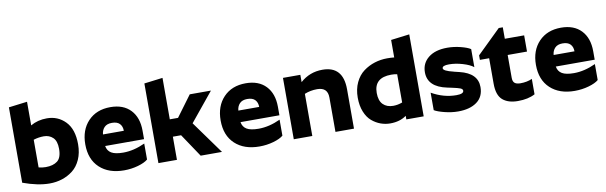

<svg xmlns="http://www.w3.org/2000/svg" viewBox="-47 -1165 5156 1633"><g transform="rotate(-10 2531.0 -348.5)"><path d="M210 -708V-504Q272 -540 351 -540Q446 -540 510.5 -473.5Q575 -407 575 -277Q575 -203 549.5 -146Q524 -89 481.5 -56Q439 -23 388 -6.5Q337 10 280 10Q179 10 50 -37V-688ZM271 -133Q335 -133 372 -161.5Q409 -190 409 -267Q409 -334 377.5 -364Q346 -394 299 -394Q254 -394 210 -380V-141Q239 -133 271 -133Z M1130 -47Q1102 -23 1044 -6.5Q986 10 923 10Q791 10 713 -62.5Q635 -135 635 -265Q635 -389 707 -464.5Q779 -540 899 -540Q1011 -540 1073 -474.5Q1135 -409 1135 -295V-222H799Q806 -180 839.5 -160Q873 -140 942 -140Q1033 -140 1130 -185ZM889 -406Q846 -406 823.5 -382.5Q801 -359 798 -322H978Q978 -360 956.5 -383Q935 -406 889 -406Z M1220 -688 1380 -708V-350H1451L1584 -530H1767L1565 -283L1769 0H1585L1451 -200H1380V0H1220Z M2299 -47Q2271 -23 2213 -6.5Q2155 10 2092 10Q1960 10 1882 -62.5Q1804 -135 1804 -265Q1804 -389 1876 -464.5Q1948 -540 2068 -540Q2180 -540 2242 -474.5Q2304 -409 2304 -295V-222H1968Q1975 -180 2008.5 -160Q2042 -140 2111 -140Q2202 -140 2299 -185ZM2058 -406Q2015 -406 1992.5 -382.5Q1970 -359 1967 -322H2147Q2147 -360 2125.5 -383Q2104 -406 2058 -406Z M2658 -385Q2600 -385 2549 -364V0H2389V-530H2539V-467Q2620 -540 2731 -540Q2909 -540 2909 -340V0H2749V-297Q2749 -385 2658 -385Z M3300 -397Q3152 -397 3152 -265Q3152 -198 3184.5 -165.5Q3217 -133 3272 -133Q3312 -133 3351 -148V-392Q3326 -397 3300 -397ZM3361 0V-31Q3305 10 3221 10Q3179 10 3139 -4.5Q3099 -19 3064 -48.5Q3029 -78 3007.5 -131Q2986 -184 2986 -253Q2986 -327 3013 -384Q3040 -441 3084.5 -474Q3129 -507 3181.5 -523.5Q3234 -540 3291 -540Q3324 -540 3351 -537V-688L3511 -708V0Z M3877 -318Q4030 -281 4030 -162Q4030 -78 3970 -34Q3910 10 3808 10Q3752 10 3692 -5Q3632 -20 3604 -37V-188Q3707 -129 3817 -129Q3880 -129 3880 -157Q3880 -171 3860.5 -179Q3841 -187 3789 -198L3751 -206Q3586 -240 3586 -367Q3586 -445 3645.5 -492.5Q3705 -540 3809 -540Q3865 -540 3923 -525.5Q3981 -511 4008 -493V-337Q3979 -361 3917.5 -379.5Q3856 -398 3799 -398Q3741 -398 3741 -374Q3741 -351 3829 -330Q3831 -329 3832.5 -328.5Q3834 -328 3836 -328Z M4472 -21Q4413 11 4324 11Q4239 11 4192 -30Q4145 -71 4145 -170V-390H4065V-429L4270 -629H4305V-530H4472V-390H4305V-193Q4305 -160 4321.5 -147Q4338 -134 4370 -134Q4428 -134 4472 -154Z M5022 -47Q4994 -23 4936 -6.5Q4878 10 4815 10Q4683 10 4605 -62.5Q4527 -135 4527 -265Q4527 -389 4599 -464.5Q4671 -540 4791 -540Q4903 -540 4965 -474.5Q5027 -409 5027 -295V-222H4691Q4698 -180 4731.5 -160Q4765 -140 4834 -140Q4925 -140 5022 -185ZM4781 -406Q4738 -406 4715.5 -382.5Q4693 -359 4690 -322H4870Q4870 -360 4848.5 -383Q4827 -406 4781 -406Z"/></g></svg>

Font: Roundo
Style: Bold
Weight: 700
Designer: Namrata Goyal (Gurmukhi), Shiva Nallaperumal (Latin)
Foundry: Indian Type Foundry
Version: Version 1.000;PS 1.0;hotconv 1.0.88;makeotf.lib2.5.647800